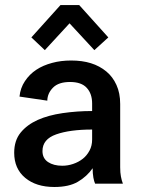

<svg xmlns="http://www.w3.org/2000/svg" viewBox="-20 -726 558 759"><path d="M356 0Q352.1 -8.3 349.1 -23.9Q346.2 -40.5 346.2 -61Q323.7 -28.3 287.6 -7.3Q252.4 13.2 194.8 13.2Q123 13.2 79.6 -22.9Q36.1 -59.1 36.1 -122.1Q36.1 -170.4 61.5 -201.7Q86.9 -232.9 129.4 -252Q170.9 -270.5 227.5 -278.8Q284.7 -287.1 344.2 -287.1V-316.9Q344.2 -355.5 323.2 -378.4Q302.2 -401.9 256.8 -401.9Q211.9 -401.9 189.9 -379.9Q167.5 -357.4 167 -328.1L57.1 -344.2Q60.5 -378.4 78.6 -405.3Q96.7 -432.6 123.5 -450.2Q149.9 -467.8 186.5 -477.5Q220.7 -486.8 261.2 -486.8Q305.2 -486.8 339.4 -476.1Q374 -465.3 400.4 -443.4Q425.8 -422.4 440.4 -390.1Q455.1 -357.9 455.1 -314.9V-64.9Q455.1 -43 458 -28.3Q460.9 -12.7 465.8 0ZM226.1 -70.8Q248.5 -70.8 269.5 -78.1Q291 -85.4 307.6 -98.6Q323.2 -110.8 334 -130.9Q344.2 -149.9 344.2 -174.8V-213.9Q256.3 -213.9 202.1 -194.8Q147.9 -175.8 147.9 -128.9Q147.9 -100.1 169.9 -85.4Q191.9 -70.8 226.1 -70.8ZM219.2 -706.1H293L408.2 -578.1L353 -527.8L254.9 -633.8L157.2 -527.8L104 -578.1Z"/></svg>

Font: Post Grotesk Medium
Style: Medium
Weight: 500
Version: Version 1.0